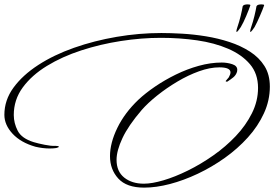

<svg xmlns="http://www.w3.org/2000/svg" viewBox="-26 -808 1254 878"><path d="M633 50Q553 50 515 8.5Q477 -33 477 -94Q477 -154 510.5 -223Q544 -292 607 -352Q639 -382 683 -412Q727 -442 778 -467Q829 -492 883 -507Q937 -522 988 -522Q1013 -522 1036 -514.5Q1059 -507 1059 -489Q1059 -483 1058 -480Q1053 -464 1040.5 -454Q1028 -444 1014 -435Q1013 -434 1008.5 -435Q1004 -436 1008 -440L1020 -454Q1028 -468 1028 -477Q1028 -500 977 -500Q934 -500 884 -482Q834 -464 784.5 -434.5Q735 -405 692.5 -371Q650 -337 622 -305Q561 -234 534 -176.5Q507 -119 507 -77Q507 -24 542 4Q577 32 632 32Q669 32 721.5 16.5Q774 1 833 -28Q892 -57 949 -97Q1006 -137 1052 -185.5Q1098 -234 1126 -290Q1154 -346 1154 -406Q1154 -471 1117 -514.5Q1080 -558 1017.5 -585Q955 -612 875.5 -623.5Q796 -635 710 -635Q621 -635 527 -620.5Q433 -606 345.5 -577.5Q258 -549 188.5 -506.5Q119 -464 78 -408Q37 -352 37 -282Q37 -245 55 -210Q73 -175 128 -158Q148 -152 178 -146Q208 -140 224 -141H228Q243 -141 243 -137Q243 -134 231 -131Q224 -130 216.5 -129.5Q209 -129 201 -129Q170 -129 136 -137Q69 -156 31.5 -196.5Q-6 -237 -6 -283Q-6 -350 35.5 -407Q77 -464 148.5 -510.5Q220 -557 312.5 -589.5Q405 -622 507.5 -639.5Q610 -657 712 -657Q754 -657 807 -654Q860 -651 915.5 -642Q971 -633 1023 -616Q1075 -599 1117 -572Q1159 -545 1183.5 -506Q1208 -467 1208 -412Q1208 -349 1181 -290Q1154 -231 1107.5 -179.5Q1061 -128 1002 -86Q943 -44 878.5 -13.5Q814 17 751 33.5Q688 50 633 50ZM1119 -662Q1118 -662 1118 -665Q1118 -670 1122 -682Q1131 -708 1137.5 -735Q1144 -762 1147 -780Q1150 -785 1156.5 -786.5Q1163 -788 1170 -788Q1182 -788 1182 -784Q1176 -766 1162.5 -735Q1149 -704 1138 -684Q1134 -678 1128 -670Q1122 -662 1119 -662ZM1056 -662Q1055 -662 1055 -665Q1055 -670 1059 -682Q1068 -708 1074.5 -735Q1081 -762 1084 -780Q1087 -785 1093.5 -786.5Q1100 -788 1107 -788Q1119 -788 1119 -784Q1113 -766 1100 -735Q1087 -704 1075 -684Q1071 -678 1065 -670Q1059 -662 1056 -662Z"/></svg>

Font: WindSong
Style: Regular
Weight: 400
Designer: Robert E. Leuschke
Foundry: Robert E. Leuschke
Version: Version 1.010; ttfautohint (v1.8.3)